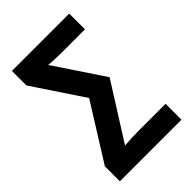

<svg xmlns="http://www.w3.org/2000/svg" viewBox="-213 -801 888 888"><g transform="rotate(-45 231.0 -357.0)"><path d="M30 0V-98L202 -373L38 -619V-714H413V-611H260Q236 -611 214 -612Q192 -613 176 -615L337 -374L164 -100Q189 -102 211.5 -103Q234 -104 257 -104H433V0Z"/></g></svg>

Font: Avrile Sans Condensed SemiBold
Style: Regular
Weight: 600
Width: 3
Designer: Monotype Design Team
Foundry: Monotype Imaging Inc.
Version: Version 2.001;September 10, 2019;FontCreator 11.5.0.2425 64-